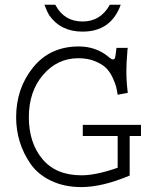

<svg xmlns="http://www.w3.org/2000/svg" viewBox="-20 -759 626 796"><path d="M462.9 -560.5H509.8Q507.8 -552.7 507.8 -542Q503.9 -499 503.9 -462.9Q503.9 -420.9 509.8 -374L467.8 -366.2Q464.8 -385.7 461.4 -399.4Q458 -413.1 446.8 -437.5Q435.5 -461.9 419.4 -477.5Q403.3 -493.2 373.5 -505.4Q343.8 -517.6 304.7 -517.6Q217.8 -517.6 158.7 -448.7Q99.6 -379.9 99.6 -273.4Q99.6 -167 155.8 -99.6Q211.9 -32.2 318.4 -32.2Q377.9 -32.2 467.8 -63.5V-195.3H323.2V-241.2H564.5V-195.3H517.6V-31.2Q404.3 16.6 317.4 16.6Q246.1 16.6 191.4 -9.8Q136.7 -36.1 106.4 -80.1Q76.2 -124 61.5 -172.4Q46.9 -220.7 46.9 -272.5Q46.9 -392.6 117.2 -479.5Q187.5 -566.4 306.6 -566.4Q377 -566.4 428.7 -524.4Q441.4 -512.7 448.2 -512.7Q455.1 -512.7 457 -519.5Q459 -526.4 462.9 -560.5ZM164.1 -739.3H209Q209 -739.3 210.9 -736.3Q247.1 -669.9 322.3 -669.9Q395.5 -669.9 433.6 -736.3Q433.6 -739.3 435.5 -739.3H480.5Q440.4 -627.9 322.3 -627.9Q231.4 -627.9 183.6 -696.3Q177.7 -705.1 164.1 -739.3Z"/></svg>

Font: Thabit
Style: Regular
Weight: 500
Designer: Regenerated by Nadim Shaikli
Foundry: MAK Alagha
Version: 0.01